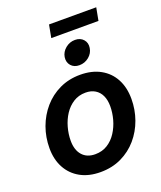

<svg xmlns="http://www.w3.org/2000/svg" viewBox="-156 -953 891 1062"><g transform="rotate(-20 289.5 -421.5)"><path d="M251 11.7Q182.1 11.7 132.6 -15.9Q83 -43.5 56.2 -93Q29.3 -142.6 29.3 -209Q29.3 -273.4 50.5 -331.8Q71.8 -390.1 111.1 -435.5Q150.4 -481 205.3 -507.1Q260.3 -533.2 327.1 -533.2Q396 -533.2 445.8 -505.6Q495.6 -478 522.2 -428.2Q548.8 -378.4 548.8 -311Q548.8 -248 528.1 -189.9Q507.3 -131.8 468.3 -86.4Q429.2 -41 374.3 -14.6Q319.3 11.7 251 11.7ZM256.8 -91.3Q298.3 -91.3 329.8 -111.3Q361.3 -131.3 382.3 -164.1Q403.3 -196.8 414.1 -235.8Q424.8 -274.9 424.8 -313Q424.8 -349.6 412.6 -375.7Q400.4 -401.9 377.2 -416Q354 -430.2 321.3 -430.2Q280.8 -430.2 249.5 -410.4Q218.3 -390.6 197 -358.2Q175.8 -325.7 164.8 -286.1Q153.8 -246.6 153.8 -207.5Q153.8 -153.3 180.9 -122.3Q208 -91.3 256.8 -91.3ZM342.8 -584Q311.5 -584 293.9 -604.2Q276.4 -624.5 280.8 -654.3Q285.6 -683.6 310.3 -703.9Q335 -724.1 366.2 -724.1Q397.5 -724.1 415.3 -703.9Q433.1 -683.6 428.2 -654.3Q423.8 -624.5 399.2 -604.2Q374.5 -584 342.8 -584ZM539.1 -853.5 524.9 -778.3H247.1L261.2 -853.5Z"/></g></svg>

Font: Inter 28pt SemiBold
Style: Italic
Weight: 600
Italic angle: -9.3988°
Designer: Rasmus Andersson
Foundry: rsms
Version: Version 4.001;git-66647c0bb